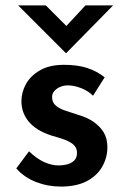

<svg xmlns="http://www.w3.org/2000/svg" viewBox="-20 -679 463 708"><path d="M204 9Q156 9 112.5 -8Q69 -25 40 -58L87 -121Q115 -94 142.5 -81.5Q170 -69 195 -69Q214 -69 229.5 -73.5Q245 -78 254.5 -88Q264 -98 264 -115Q264 -135 250 -146.5Q236 -158 214 -165.5Q192 -173 167 -180Q113 -198 86 -230.5Q59 -263 59 -306Q59 -339 76 -369.5Q93 -400 128 -420Q163 -440 216 -440Q264 -440 299.5 -429Q335 -418 366 -394L323 -326Q305 -344 280.5 -353.5Q256 -363 236 -364Q218 -365 204 -359.5Q190 -354 181 -344Q172 -334 172 -321Q172 -301 186.5 -289Q201 -277 224 -270Q247 -263 270 -255Q301 -246 324.5 -230Q348 -214 362 -191.5Q376 -169 376 -136Q376 -98 357 -64.5Q338 -31 300 -11Q262 9 204 9ZM149 -659 237 -571 206 -563 295 -659H397L224 -483H223L47 -659Z"/></svg>

Font: Josefin Sans Thin SemiBold
Style: Regular
Weight: 600
Version: Version 2.000